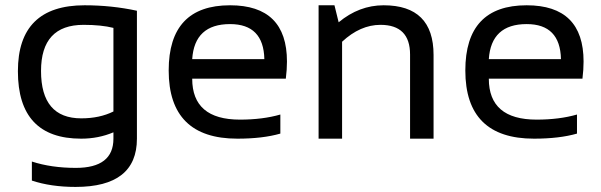

<svg xmlns="http://www.w3.org/2000/svg" viewBox="-20 -533 2311 738"><path d="M416 -425.8Q369.6 -437.5 301.3 -437.5Q137.7 -437.5 137.7 -260.3Q137.7 -78.1 292.5 -78.1Q362.8 -78.1 416 -104.5ZM506.3 0Q506.3 185.5 270.5 185.5Q175.8 185.5 102.5 161.1V87.9Q177.2 112.3 271.5 112.3Q416 112.3 416 0V-24.4Q358.4 0 292 0Q48.8 0 48.8 -259.3Q48.8 -512.7 305.2 -512.7Q409.2 -512.7 506.3 -491.7Z M864.3 -512.7Q1083 -512.7 1083 -296.4Q1083 -265.6 1078.6 -230.5H718.8Q718.8 -73.2 902.3 -73.2Q989.7 -73.2 1057.6 -92.8V-19.5Q989.7 0 892.6 0Q628.4 0 628.4 -262.2Q628.4 -512.7 864.3 -512.7ZM718.8 -305.7H996.1Q993.2 -440.4 864.3 -440.4Q727.5 -440.4 718.8 -305.7Z M1204.6 0V-512.7H1265.6L1281.7 -447.3Q1360.4 -512.7 1454.6 -512.7Q1646.5 -512.7 1646.5 -321.8V0H1556.2V-323.2Q1556.2 -437.5 1442.4 -437.5Q1364.7 -437.5 1294.9 -372.6V0Z M2004.4 -512.7Q2223.1 -512.7 2223.1 -296.4Q2223.1 -265.6 2218.8 -230.5H1858.9Q1858.9 -73.2 2042.5 -73.2Q2129.9 -73.2 2197.8 -92.8V-19.5Q2129.9 0 2032.7 0Q1768.6 0 1768.6 -262.2Q1768.6 -512.7 2004.4 -512.7ZM1858.9 -305.7H2136.2Q2133.3 -440.4 2004.4 -440.4Q1867.7 -440.4 1858.9 -305.7Z"/></svg>

Font: Sansation
Style: Regular
Weight: 400
Designer: Bernd Montag
Version: Version 1.301